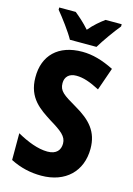

<svg xmlns="http://www.w3.org/2000/svg" viewBox="-138 -1001 751 1081"><g transform="rotate(15 237.5 -460.5)"><path d="M173 -771H328C352 -812 401 -880 432 -918V-931H338C311 -911 280 -886 250 -850C220 -884 189 -911 164 -931H68V-918C99 -881 152 -810 173 -771ZM444 -208C444 -307 393 -363 301 -416C222 -462 196 -479 196 -525C196 -560 218 -585 261 -585C302 -585 342 -571 398 -542L444 -674C378 -707 319 -724 259 -724C119 -724 39 -644 40 -517C40 -395 118 -348 184 -305C255 -262 287 -238 287 -196C287 -159 266 -130 213 -130C158 -130 94 -155 34 -189V-33C93 -3 152 10 214 10C356 10 444 -77 444 -208Z"/></g></svg>

Font: Noto Sans Gurmukhi UI Condensed ExtraBold
Style: Regular
Weight: 800
Width: 3
Designer: Jelle Bosma - Monotype Design Team
Foundry: Monotype Imaging Inc.
Version: Version 2.004